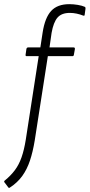

<svg xmlns="http://www.w3.org/2000/svg" viewBox="-60 -711 431 923"><path d="M178 -483H294Q301 -483 300 -475L295 -447Q294 -441 288 -441H170L107 -36Q98 19 84 61Q70 103 47 135Q24 167 -13 191Q-17 194 -20 190L-39 165Q-42 160 -36 156Q-8 133 11.5 107Q31 81 43.5 45.5Q56 10 64 -40L126 -441H68Q62 -441 63 -448L67 -476Q69 -483 75 -483H134L145 -555Q156 -626 186 -658.5Q216 -691 273 -691Q293 -691 314 -687.5Q335 -684 348 -678Q352 -675 351 -669L347 -640Q347 -634 340 -636Q325 -642 308.5 -645.5Q292 -649 276 -649Q236 -649 216.5 -626.5Q197 -604 188 -553Z"/></svg>

Font: Sofia Sans Condensed Light
Style: Italic
Weight: 300
Italic angle: -9°
Version: Version 4.100